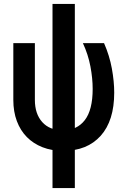

<svg xmlns="http://www.w3.org/2000/svg" viewBox="-20 -760 640 980"><path d="M511 -540H403Q430 -482 441.5 -421Q453 -360 453 -306Q453 -199 413 -147Q373 -95 301 -95Q233 -95 195.5 -137Q158 -179 158 -250V-540H48V-250Q48 -190 66 -142Q84 -94 117 -60.5Q150 -27 197 -8.5Q244 10 303 10Q425 10 494 -67Q563 -144 563 -287Q563 -344 551 -410Q539 -476 511 -540ZM248 200H362V-740H248Z"/></svg>

Font: CommitMonoV143 ExtLt
Style: Regular
Weight: 200
Monospace: yes
Designer: Eigil Nikolajsen
Foundry: Eigil Nikolajsen
Version: Version 1.143